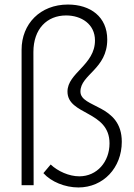

<svg xmlns="http://www.w3.org/2000/svg" viewBox="-20 -814 591 845"><path d="M325 11C435 11 516 -76 516 -190C516 -357 334 -337 334 -411C334 -486 452 -510 452 -640C452 -740 378 -794 279 -794C157 -794 75 -709 75 -595V1H128L127 -585C127 -687 187 -746 271 -746C338 -746 398 -708 398 -636C398 -528 277 -493 277 -411C277 -306 462 -328 462 -183C462 -102 407 -38 329 -38C284 -38 235 -60 203 -90L171 -52C205 -14 266 11 325 11Z"/></svg>

Font: Jost Light
Style: Regular
Weight: 300
Version: Version 3.710